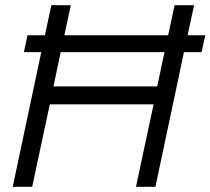

<svg xmlns="http://www.w3.org/2000/svg" viewBox="-20 -720 811 740"><path d="M29 0 139 -519H72L86 -584H153L178 -700H253L228 -584H628L653 -700H728L703 -584H771L757 -519H689L579 0H504L572 -318H172L104 0ZM186 -387H586L614 -519H214Z"/></svg>

Font: Red Hat Display VF
Style: Italic
Weight: 300
Italic angle: -12°
Designer: Pentagram, MCKL
Foundry: Pentagram, MCKL
Version: Version 1.023